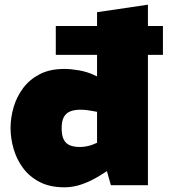

<svg xmlns="http://www.w3.org/2000/svg" viewBox="-20 -790 720 819"><path d="M255 9Q193 9 149.5 -13.5Q106 -36 78.5 -73Q51 -110 38 -155Q25 -200 25 -244Q25 -288 38 -332.5Q51 -377 78.5 -414Q106 -451 149.5 -473.5Q193 -496 255 -496Q282 -496 316.5 -490Q351 -484 379 -471L394 -464V-556H218V-679H394V-738L611 -770V-679H675V-556H611V0H453L436 -60L406 -41Q369 -18 331 -4.5Q293 9 255 9ZM243 -243Q243 -212 252 -194.5Q261 -177 278.5 -170Q296 -163 321 -163Q333 -163 347.5 -165.5Q362 -168 375 -173L394 -181V-313L372 -317Q362 -319 349.5 -320.5Q337 -322 323 -322Q298 -322 280 -315Q262 -308 252.5 -291Q243 -274 243 -243Z"/></svg>

Font: REM Black
Style: Regular
Weight: 900
Designer: Octavio Pardo
Foundry: Ashler Design
Version: Version 1.005;gftools[0.9.28]